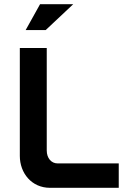

<svg xmlns="http://www.w3.org/2000/svg" viewBox="-20 -900 640 920"><path d="M75 -670V-153C75 -71 131 0 220 0H549V-117H256C226 -117 204 -142 204 -179V-670ZM103 -756H199L331 -880H172Z"/></svg>

Font: LT Wave Mono Bold
Style: Regular
Weight: 700
Designer: Daniel Lyons
Version: Version 2.5 (Glyphs App)